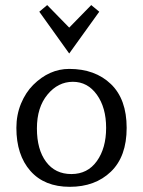

<svg xmlns="http://www.w3.org/2000/svg" viewBox="-20 -719 556 749"><path d="M43.9 0ZM133.3 -510.3ZM250 -510.3 133.3 -673.3 164.1 -699.2 250 -611.3 335.9 -699.2 367.2 -673.3ZM357.9 -90.6Q394 -141.1 394 -220.2Q394 -299.3 357.9 -349.6Q321.8 -399.9 264.2 -399.9Q206.5 -399.9 165.3 -350.1Q124 -300.3 124 -218Q124 -135.7 159.7 -87.9Q195.3 -40 258.5 -40Q321.8 -40 357.9 -90.6ZM43.9 -220.2Q43.9 -271 62 -314.9Q80.1 -358.4 109.4 -387.7Q172.4 -450.2 250 -450.2Q351.1 -450.2 412.6 -391.1Q474.1 -332 474.1 -220.2Q474.1 -108.4 412.6 -49.3Q351.1 9.8 252.2 9.8Q153.3 9.8 98.6 -52.2Q43.9 -114.3 43.9 -220.2Z"/></svg>

Font: Pfennig
Style: Medium
Weight: 500
Version: Version 20120410 ; ttfautohint (v0.8)